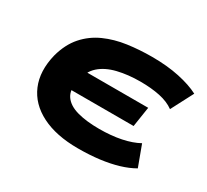

<svg xmlns="http://www.w3.org/2000/svg" viewBox="-111 -685 935 866"><g transform="rotate(30 357.0 -251.5)"><path d="M373 11Q260 11 184 -27.5Q108 -66 78.5 -136Q49 -206 72 -299Q90 -365 127.5 -407.5Q165 -450 217.5 -473.5Q270 -497 331.5 -505.5Q393 -514 458 -514Q537 -514 600 -500.5Q663 -487 705 -465L645 -350Q615 -372 570 -381.5Q525 -391 468 -391Q404 -391 350.5 -378Q297 -365 264 -335.5Q231 -306 224 -258L203 -306H557L541 -202H186L220 -248Q209 -199 230 -169Q251 -139 298.5 -126Q346 -113 412 -113Q475 -113 526 -123.5Q577 -134 613 -154L653 -46Q620 -27 578 -14.5Q536 -2 485 4.5Q434 11 373 11Z"/></g></svg>

Font: Nunito Sans 7pt Expanded ExtraBold
Style: Italic
Weight: 800
Width: 7
Italic angle: -9°
Designer: Vernon Adams
Foundry: Vernon Adams
Version: Version 3.101;gftools[0.9.27]